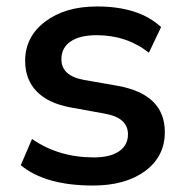

<svg xmlns="http://www.w3.org/2000/svg" viewBox="-20 -570 575 600"><path d="M270.5 9.8Q122.1 9.8 44.9 -53.7L80.1 -135.7Q163.1 -78.1 273.4 -78.1Q324.2 -78.1 352.1 -97.2Q379.9 -116.2 379.9 -150.4Q379.9 -202.1 307.6 -214.8L200.2 -234.4Q130.9 -247.1 94.7 -284.2Q58.6 -321.3 58.6 -379.9Q58.6 -455.1 121.1 -502.4Q183.6 -549.8 283.2 -549.8Q414.1 -549.8 483.4 -485.4L445.3 -405.3Q376 -460 282.2 -460Q229.5 -460 200.7 -440.4Q171.9 -420.9 171.9 -384.8Q171.9 -333 242.2 -320.3L347.7 -301.8Q495.1 -275.4 495.1 -157.2Q495.1 -81.1 433.6 -35.6Q372.1 9.8 270.5 9.8Z"/></svg>

Font: Min Sans SemiBold
Style: Regular
Weight: 600
Designer: Jinseong-Kim, NotoSansCJK, Nunito
Foundry: Jinseong-Kim
Version: Version 1.400;Glyphs 3.1.2 (3151)